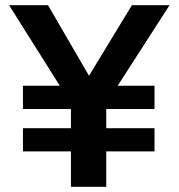

<svg xmlns="http://www.w3.org/2000/svg" viewBox="-20 -720 688 740"><path d="M253.5 0V-136.5H68.5V-226H253.5V-300H68.5V-389.5H210.5L15 -700H165L323 -428L488.5 -700H633.5L433.5 -389.5H575.5V-300H389.5V-226H575.5V-136.5H389.5V0Z"/></svg>

Font: Geologica Thin Roman SemiBold
Style: Regular
Weight: 600
Version: Version 1.010;gftools[0.9.28]